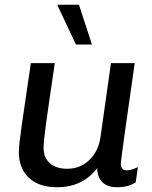

<svg xmlns="http://www.w3.org/2000/svg" viewBox="-20 -776 640 806"><path d="M219.5 10Q142.8 10 100.9 -30Q59 -70 59 -138Q59 -151 61.8 -176.8Q64.5 -202.5 70.6 -245.4Q76.8 -288.2 86.4 -353.8Q96 -419.2 109.5 -511H210Q196.5 -419.2 187.4 -356.8Q178.2 -294.2 172.9 -254.4Q167.5 -214.5 165.2 -191.6Q163 -168.8 163 -155.2Q163 -113.8 189.5 -90.6Q216 -67.5 262 -67.5Q317.8 -67.5 356 -105.2Q394.2 -143 402 -201.8L445.8 -511H545.5Q535.2 -436.5 524.6 -364Q514 -291.5 505.8 -231.8Q497.5 -172 492.4 -133.6Q487.2 -95.2 487.2 -87.2Q487.2 -74.5 494 -67.6Q500.8 -60.8 510.8 -60.8Q532 -60.8 558.8 -74.5L549.8 -10.5Q533.8 -0.5 514.9 4.8Q496 10 472.2 10Q430.5 10 409.5 -11.6Q388.5 -33.2 388 -70Q371.8 -48.2 348.1 -29.9Q324.5 -11.5 292.4 -0.8Q260.2 10 219.5 10ZM298.8 -589 221.5 -753 222.5 -756H311.5L366 -589Z"/></svg>

Font: Chivo Mono Medium
Style: Italic
Weight: 500
Italic angle: -8.05°
Monospace: yes
Designer: Hector Gatti
Foundry: Omnibus-Type
Version: Version 1.008